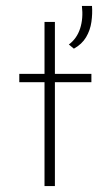

<svg xmlns="http://www.w3.org/2000/svg" viewBox="-20 -627 355 647"><path d="M130 -553H165V-378H288V-350H165V0H130V-350H45V-378H130ZM229 -463 212 -477Q239 -497 250 -531Q261 -565 256 -607H290Q292 -581 288 -553Q284 -525 270 -501.5Q256 -478 229 -463Z"/></svg>

Font: Josefin Sans ExtraLight
Style: Regular
Weight: 250
Designer: Santiago Orozco
Foundry: Typemade
Version: Version 2.000